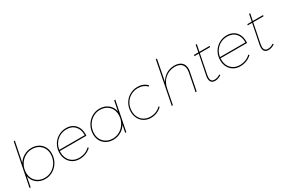

<svg xmlns="http://www.w3.org/2000/svg" viewBox="88 -1842 4316 2944"><g transform="rotate(-30 2245.5 -370.0)"><path d="M625 -293Q625 -212 587.5 -144.5Q550 -77 486 -37.5Q422 2 346 2Q258 2 196 -47Q134 -96 119 -177L84 0H64L212 -742H232L161 -389Q200 -451 261.5 -485Q323 -519 394 -519Q461 -519 513.5 -490.5Q566 -462 595.5 -410.5Q625 -359 625 -293ZM135 -227Q135 -166 162 -118.5Q189 -71 237.5 -44.5Q286 -18 348 -18Q418 -18 477 -54.5Q536 -91 570.5 -153.5Q605 -216 605 -290Q605 -351 578 -398.5Q551 -446 502.5 -472.5Q454 -499 392 -499Q322 -499 263 -462.5Q204 -426 169.5 -363.5Q135 -301 135 -227Z M750 -259Q749 -251 749 -235Q749 -172 775 -123Q801 -74 848 -47Q895 -20 956 -20Q1012 -20 1061.5 -39.5Q1111 -59 1146 -95L1159 -81Q1120 -42 1066.5 -21Q1013 0 954 0Q888 0 837 -30Q786 -60 757.5 -113Q729 -166 729 -234Q729 -314 766 -378.5Q803 -443 866 -480Q929 -517 1005 -517Q1071 -517 1120 -488.5Q1169 -460 1195 -408.5Q1221 -357 1221 -291Q1221 -270 1220 -259ZM752 -279H1202Q1204 -377 1151 -437Q1098 -497 1003 -497Q939 -497 885.5 -469.5Q832 -442 796.5 -392.5Q761 -343 752 -279Z M1319 -224Q1319 -305 1356.5 -372.5Q1394 -440 1458 -479.5Q1522 -519 1598 -519Q1686 -519 1748 -470Q1810 -421 1825 -340L1860 -517H1880L1777 0H1757L1783 -128Q1744 -66 1682.5 -32Q1621 2 1550 2Q1483 2 1430.5 -26.5Q1378 -55 1348.5 -106.5Q1319 -158 1319 -224ZM1809 -290Q1809 -351 1782 -398.5Q1755 -446 1706.5 -472.5Q1658 -499 1596 -499Q1526 -499 1467 -462.5Q1408 -426 1373.5 -363.5Q1339 -301 1339 -227Q1339 -166 1366 -118.5Q1393 -71 1441.5 -44.5Q1490 -18 1552 -18Q1622 -18 1681 -54.5Q1740 -91 1774.5 -153.5Q1809 -216 1809 -290Z M1992 -234Q1992 -314 2029 -378.5Q2066 -443 2130 -480Q2194 -517 2270 -517Q2321 -517 2364.5 -499Q2408 -481 2439 -448L2425 -434Q2362 -497 2268 -497Q2197 -497 2138 -463.5Q2079 -430 2045 -370Q2011 -310 2011 -235Q2011 -172 2037.5 -123Q2064 -74 2111.5 -47Q2159 -20 2221 -20Q2274 -20 2320.5 -39.5Q2367 -59 2402 -95L2414 -81Q2376 -42 2325.5 -21Q2275 0 2219 0Q2153 0 2101.5 -30Q2050 -60 2021 -113Q1992 -166 1992 -234Z M3091 -366Q3091 -342 3085 -313L3023 0H3003L3065 -313Q3070 -341 3070 -362Q3070 -427 3031 -462Q2992 -497 2919 -497Q2818 -495 2746.5 -434Q2675 -373 2654 -266L2602 0H2582L2728 -742H2748L2675 -368Q2713 -438 2776 -476.5Q2839 -515 2919 -517Q3002 -517 3046.5 -477.5Q3091 -438 3091 -366Z M3291 -141Q3286 -113 3286 -95Q3286 -20 3352 -20Q3405 -20 3453 -53L3463 -37Q3407 0 3353 0Q3310 0 3288 -23.5Q3266 -47 3266 -92Q3266 -115 3272 -143L3341 -487H3264L3268 -507H3345L3369 -630H3389L3364 -507H3546L3542 -487H3360Z M3595 -259Q3594 -251 3594 -235Q3594 -172 3620 -123Q3646 -74 3693 -47Q3740 -20 3801 -20Q3857 -20 3906.5 -39.5Q3956 -59 3991 -95L4004 -81Q3965 -42 3911.5 -21Q3858 0 3799 0Q3733 0 3682 -30Q3631 -60 3602.5 -113Q3574 -166 3574 -234Q3574 -314 3611 -378.5Q3648 -443 3711 -480Q3774 -517 3850 -517Q3916 -517 3965 -488.5Q4014 -460 4040 -408.5Q4066 -357 4066 -291Q4066 -270 4065 -259ZM3597 -279H4047Q4049 -377 3996 -437Q3943 -497 3848 -497Q3784 -497 3730.5 -469.5Q3677 -442 3641.5 -392.5Q3606 -343 3597 -279Z M4236 -141Q4231 -113 4231 -95Q4231 -20 4297 -20Q4350 -20 4398 -53L4408 -37Q4352 0 4298 0Q4255 0 4233 -23.5Q4211 -47 4211 -92Q4211 -115 4217 -143L4286 -487H4209L4213 -507H4290L4314 -630H4334L4309 -507H4491L4487 -487H4305Z"/></g></svg>

Font: TypoPRO Montserrat
Style: Italic
Weight: 250
Italic angle: -11.3°
Designer: Julieta Ulanovsky
Foundry: Julieta Ulanovsky
Version: Version 6.001